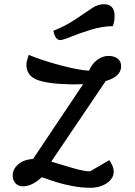

<svg xmlns="http://www.w3.org/2000/svg" viewBox="-20 -865 639 910"><path d="M265 -675Q242 -675 233 -719Q291 -742 339 -774.5Q387 -807 415.5 -826Q444 -845 472 -845Q523 -845 523 -790Q523 -758 514 -741Q467 -741 412.5 -724.5Q358 -708 318 -691.5Q278 -675 265 -675ZM407 25Q367 25 325 17Q283 9 255 0.5Q227 -8 178 -25Q132 18 89 18Q66 18 53 3Q40 -12 40 -33Q40 -62 65 -85Q90 -108 137 -112L374 -466Q358 -465 322 -465Q205 -467 155 -487Q105 -507 105 -559Q105 -572 116 -605Q181 -578 268.5 -555Q356 -532 402 -530Q415 -562 440.5 -581Q466 -600 494 -600Q521 -600 537.5 -587.5Q554 -575 554 -551Q554 -502 481 -481L223 -99Q241 -94 284.5 -80.5Q328 -67 357 -60Q386 -53 407 -53L498 -106Q519 -76 519 -52Q519 -19 486.5 3Q454 25 407 25Z"/></svg>

Font: Lemonada Light
Style: Regular
Weight: 300
Designer: Mohamed Gaber (Arabic), Eduardo Tunni (Latin)
Foundry: Kief Type Foundry
Version: Version 4.004